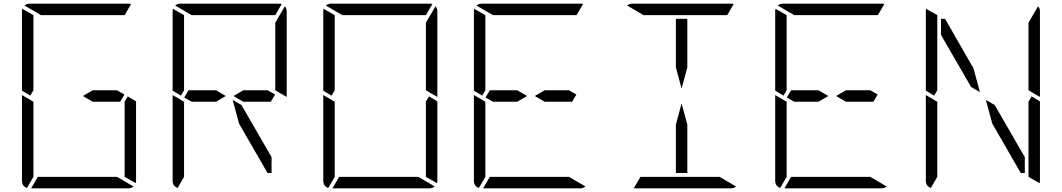

<svg xmlns="http://www.w3.org/2000/svg" viewBox="-20 -1020 5752 1040"><path d="M482 -531H614L654 -508L631 -469H482L429 -500ZM672 -498 717 -471V-41Q717 -32 715 -28L655 -62V-70V-82V-83V-134V-265V-450V-469ZM144 -502 99 -529V-959Q99 -968 101 -972L161 -938V-928V-918V-866V-735V-548V-531ZM126 -2Q99 -12 99 -41V-500V-505L134 -485L152 -474L161 -469V-452V-265V-134V-83V-82V-72V-62ZM202 -938 113 -990Q125 -1000 140 -1000H408H676Q686 -1000 690 -998L655 -938H625H439H377ZM614 -62 703 -10Q691 0 676 0H408H149L185 -62H191H377H439Z M1288 -451 1451 -169V-83H1429L1275 -350L1240 -479ZM1298 -531H1430L1470 -508L1447 -469H1298L1245 -500ZM960 -502 915 -529V-959Q915 -968 917 -972L977 -938V-928V-918V-866V-735V-548V-531ZM942 -2Q915 -12 915 -41V-500V-505L950 -485L968 -474L977 -469V-452V-265V-134V-83V-82V-72V-62ZM1018 -938 929 -990Q941 -1000 956 -1000H1224H1492Q1502 -1000 1506 -998L1471 -938H1441H1255H1193ZM1150 -469H1018L978 -492L1001 -531H1150L1203 -500ZM1533 -959V-500V-495L1498 -515L1480 -526L1471 -531V-550V-735V-866V-897L1523 -986Q1533 -974 1533 -959Z M2304 -498 2349 -471V-41Q2349 -32 2347 -28L2287 -62V-70V-82V-83V-134V-265V-450V-469ZM1776 -502 1731 -529V-959Q1731 -968 1733 -972L1793 -938V-928V-918V-866V-735V-548V-531ZM1758 -2Q1731 -12 1731 -41V-500V-505L1766 -485L1784 -474L1793 -469V-452V-265V-134V-83V-82V-72V-62ZM1834 -938 1745 -990Q1757 -1000 1772 -1000H2040H2308Q2318 -1000 2322 -998L2287 -938H2257H2071H2009ZM2246 -62 2335 -10Q2323 0 2308 0H2040H1781L1817 -62H1823H2009H2071ZM2349 -959V-500V-495L2314 -515L2296 -526L2287 -531V-550V-735V-866V-897L2339 -986Q2349 -974 2349 -959Z M2930 -531H3062L3102 -508L3079 -469H2930L2877 -500ZM2592 -502 2547 -529V-959Q2547 -968 2549 -972L2609 -938V-928V-918V-866V-735V-548V-531ZM2574 -2Q2547 -12 2547 -41V-500V-505L2582 -485L2600 -474L2609 -469V-452V-265V-134V-83V-82V-72V-62ZM2650 -938 2561 -990Q2573 -1000 2588 -1000H2856H3124Q3134 -1000 3138 -998L3103 -938H3073H2887H2825ZM3062 -62 3151 -10Q3139 0 3124 0H2856H2597L2633 -62H2639H2825H2887ZM2782 -469H2650L2610 -492L2633 -531H2782L2835 -500Z M3703 -345V-83H3641V-345L3672 -460ZM3641 -655V-918H3703V-655L3672 -540ZM3466 -938 3377 -990Q3389 -1000 3404 -1000H3672H3940Q3950 -1000 3954 -998L3919 -938H3889H3703H3641ZM3878 -62 3967 -10Q3955 0 3940 0H3672H3413L3449 -62H3455H3641H3703Z M4562 -531H4694L4734 -508L4711 -469H4562L4509 -500ZM4224 -502 4179 -529V-959Q4179 -968 4181 -972L4241 -938V-928V-918V-866V-735V-548V-531ZM4206 -2Q4179 -12 4179 -41V-500V-505L4214 -485L4232 -474L4241 -469V-452V-265V-134V-83V-82V-72V-62ZM4282 -938 4193 -990Q4205 -1000 4220 -1000H4488H4756Q4766 -1000 4770 -998L4735 -938H4705H4519H4457ZM4694 -62 4783 -10Q4771 0 4756 0H4488H4229L4265 -62H4271H4457H4519ZM4414 -469H4282L4242 -492L4265 -531H4414L4467 -500Z M5368 -451 5531 -169V-83H5509L5355 -350L5320 -479ZM5568 -498 5613 -471V-41Q5613 -32 5611 -28L5551 -62V-70V-82V-83V-134V-265V-450V-469ZM5040 -502 4995 -529V-959Q4995 -968 4997 -972L5057 -938V-928V-918V-866V-735V-548V-531ZM5022 -2Q4995 -12 4995 -41V-500V-505L5030 -485L5048 -474L5057 -469V-452V-265V-134V-83V-82V-72V-62ZM5613 -959V-500V-495L5578 -515L5560 -526L5551 -531V-550V-735V-866V-897L5603 -986Q5613 -974 5613 -959ZM5077 -831V-918H5099L5253 -650L5288 -521L5240 -549Z"/></svg>

Font: DSEG14 Modern
Style: Light
Weight: 300
Designer: Keshikan(Twitter:@keshinomi_88pro)
Version: Version 0.46